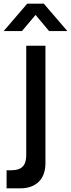

<svg xmlns="http://www.w3.org/2000/svg" viewBox="-46 -790 388 1050"><path d="M-26 -620 103 -770H193.5L322.5 -620H222.5L148.5 -708.5L74 -620ZM17.5 141Q58.5 141 78 121Q97.5 101 97.5 59.5V-540H202.5V102Q202.5 168 166 204Q129.5 240 62.5 240H-10V141Z"/></svg>

Font: Manrope KiralyPet SmBd KiralyPet
Style: Regular
Weight: 600
Designer: Mikhail Sharanda
Foundry: Mikhail Sharanda
Version: Version 4.502